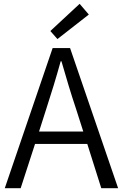

<svg xmlns="http://www.w3.org/2000/svg" viewBox="-20 -983 641 1003"><path d="M222 -415C249 -498 273 -576 297 -663H301C326 -577 349 -498 377 -415L415 -296H184ZM5 0H88L163 -231H436L509 0H597L346 -732H255ZM280 -779 444 -907 396 -963 243 -821Z"/></svg>

Font: Source Han Sans JP Normal
Style: Regular
Weight: 350
Designer: Ryoko NISHIZUKA 西塚涼子 (kana, bopomofo & ideographs); Paul D. Hunt (Latin, Greek & Cyrillic); Sandoll Communications 산돌커뮤니
Foundry: Adobe
Version: Version 2.002;hotconv 1.0.116;makeotfexe 2.5.65601